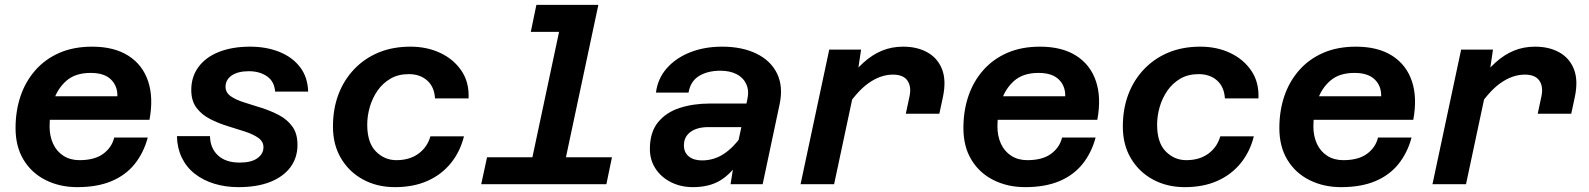

<svg xmlns="http://www.w3.org/2000/svg" viewBox="-20 -758 6540 790"><path d="M298 12Q226 12 168 -17Q110 -46 77 -100.5Q44 -155 44 -231Q44 -302 64.5 -362.5Q85 -423 125.5 -469Q166 -515 224.5 -540.5Q283 -566 359 -566Q450 -566 508.5 -528.5Q567 -491 589.5 -423.5Q612 -356 595 -265H152L174 -362H463Q464 -404 436.5 -431Q409 -458 353 -458Q290 -458 253 -425.5Q216 -393 200 -342.5Q184 -292 184 -238Q184 -198 198.5 -166.5Q213 -135 241 -117Q269 -99 307 -99Q369 -99 404.5 -125Q440 -151 450 -192H588Q571 -129 534 -83Q497 -37 438.5 -12.5Q380 12 298 12Z M961 12Q908 12 862 -2Q816 -16 781.5 -43Q747 -70 728 -109.5Q709 -149 708 -198H844Q845 -148 877 -118.5Q909 -89 966 -89Q1014 -89 1039 -107Q1064 -125 1064 -152Q1064 -176 1042.5 -191Q1021 -206 987 -217Q953 -228 915.5 -239.5Q878 -251 844 -268.5Q810 -286 788.5 -314.5Q767 -343 767 -388Q767 -443 797.5 -483.5Q828 -524 882.5 -545Q937 -566 1009 -566Q1076 -566 1129.5 -544.5Q1183 -523 1214.5 -482Q1246 -441 1248 -381H1112Q1109 -423 1078.5 -444Q1048 -465 1004 -465Q959 -465 933.5 -447.5Q908 -430 908 -401Q908 -377 929.5 -362Q951 -347 985 -336.5Q1019 -326 1056.5 -314Q1094 -302 1127.5 -284.5Q1161 -267 1182.5 -238Q1204 -209 1204 -162Q1204 -109 1175 -70Q1146 -31 1092 -9.5Q1038 12 961 12Z M1605 12Q1532 12 1474.5 -19Q1417 -50 1383.5 -106Q1350 -162 1350 -237Q1350 -310 1372.5 -369.5Q1395 -429 1437.5 -473.5Q1480 -518 1538 -542Q1596 -566 1669 -566Q1737 -566 1792 -540Q1847 -514 1879 -466.5Q1911 -419 1908 -353H1770Q1767 -401 1737.5 -427Q1708 -453 1662 -453Q1618 -453 1586 -434Q1554 -415 1533 -384.5Q1512 -354 1501.5 -317.5Q1491 -281 1491 -245Q1491 -171 1526.5 -135Q1562 -99 1611 -99Q1665 -99 1701.5 -125.5Q1738 -152 1751 -197H1889Q1873 -133 1834.5 -86Q1796 -39 1738.5 -13.5Q1681 12 1605 12Z M2147 0 2304 -738H2442L2285 0ZM1960 0 1984 -111H2498L2475 0ZM2164 -627 2187 -738H2373L2349 -627Z M2986 0 3003 -108 3055 -349Q3063 -385 3050.5 -412Q3038 -439 3010.5 -453Q2983 -467 2944 -467Q2892 -467 2856.5 -445.5Q2821 -424 2813 -377H2679Q2686 -434 2723 -476.5Q2760 -519 2819 -542.5Q2878 -566 2951 -566Q3034 -566 3093 -537Q3152 -508 3177.5 -455Q3203 -402 3188 -330L3118 0ZM2831 12Q2781 12 2740.5 -8.5Q2700 -29 2677 -64.5Q2654 -100 2654 -145Q2654 -214 2687.5 -255Q2721 -296 2777 -314Q2833 -332 2901 -332H3066L3045 -235H2895Q2848 -235 2821 -215Q2794 -195 2794 -160Q2794 -131 2814 -114.5Q2834 -98 2868 -98Q2917 -98 2957 -124Q2997 -150 3031 -198L3027 -102Q2989 -43 2943.5 -15.5Q2898 12 2831 12Z M3707 -290 3722 -360Q3731 -401 3714 -426Q3697 -451 3654 -451Q3603 -451 3553 -415.5Q3503 -380 3452 -299L3462 -420Q3497 -468 3533 -500.5Q3569 -533 3609 -549.5Q3649 -566 3696 -566Q3754 -566 3796 -542.5Q3838 -519 3856 -473.5Q3874 -428 3860 -360L3845 -290ZM3274 0 3392 -554H3523L3507 -446L3412 0Z M4198 12Q4126 12 4068 -17Q4010 -46 3977 -100.5Q3944 -155 3944 -231Q3944 -302 3964.5 -362.5Q3985 -423 4025.5 -469Q4066 -515 4124.5 -540.5Q4183 -566 4259 -566Q4350 -566 4408.5 -528.5Q4467 -491 4489.5 -423.5Q4512 -356 4495 -265H4052L4074 -362H4363Q4364 -404 4336.5 -431Q4309 -458 4253 -458Q4190 -458 4153 -425.5Q4116 -393 4100 -342.5Q4084 -292 4084 -238Q4084 -198 4098.5 -166.5Q4113 -135 4141 -117Q4169 -99 4207 -99Q4269 -99 4304.5 -125Q4340 -151 4350 -192H4488Q4471 -129 4434 -83Q4397 -37 4338.5 -12.5Q4280 12 4198 12Z M4855 12Q4782 12 4724.5 -19Q4667 -50 4633.5 -106Q4600 -162 4600 -237Q4600 -310 4622.5 -369.5Q4645 -429 4687.5 -473.5Q4730 -518 4788 -542Q4846 -566 4919 -566Q4987 -566 5042 -540Q5097 -514 5129 -466.5Q5161 -419 5158 -353H5020Q5017 -401 4987.5 -427Q4958 -453 4912 -453Q4868 -453 4836 -434Q4804 -415 4783 -384.5Q4762 -354 4751.5 -317.5Q4741 -281 4741 -245Q4741 -171 4776.5 -135Q4812 -99 4861 -99Q4915 -99 4951.5 -125.5Q4988 -152 5001 -197H5139Q5123 -133 5084.5 -86Q5046 -39 4988.5 -13.5Q4931 12 4855 12Z M5498 12Q5426 12 5368 -17Q5310 -46 5277 -100.5Q5244 -155 5244 -231Q5244 -302 5264.5 -362.5Q5285 -423 5325.5 -469Q5366 -515 5424.5 -540.5Q5483 -566 5559 -566Q5650 -566 5708.5 -528.5Q5767 -491 5789.5 -423.5Q5812 -356 5795 -265H5352L5374 -362H5663Q5664 -404 5636.5 -431Q5609 -458 5553 -458Q5490 -458 5453 -425.5Q5416 -393 5400 -342.5Q5384 -292 5384 -238Q5384 -198 5398.5 -166.5Q5413 -135 5441 -117Q5469 -99 5507 -99Q5569 -99 5604.5 -125Q5640 -151 5650 -192H5788Q5771 -129 5734 -83Q5697 -37 5638.5 -12.5Q5580 12 5498 12Z M6307 -290 6322 -360Q6331 -401 6314 -426Q6297 -451 6254 -451Q6203 -451 6153 -415.5Q6103 -380 6052 -299L6062 -420Q6097 -468 6133 -500.5Q6169 -533 6209 -549.5Q6249 -566 6296 -566Q6354 -566 6396 -542.5Q6438 -519 6456 -473.5Q6474 -428 6460 -360L6445 -290ZM5874 0 5992 -554H6123L6107 -446L6012 0Z"/></svg>

Font: Azeret Mono Thin SemiBold
Style: Italic
Weight: 600
Italic angle: -12°
Version: Version 1.002